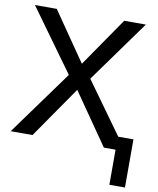

<svg xmlns="http://www.w3.org/2000/svg" viewBox="-119 -720 799 970"><g transform="rotate(10 280.0 -234.5)"><path d="M589 180H509V0H449L266 -264L83 0H-29L211 -331L-19 -649H93L266 -398L439 -649H550L321 -331L511 -67H589Z"/></g></svg>

Font: Gamestation Display
Style: Regular
Weight: 400
Designer: Jonas Hecksher
Foundry: Jonas Hecksher, Playtypeª, e-types AS
Version: Version 1.003